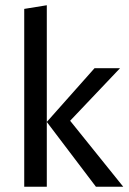

<svg xmlns="http://www.w3.org/2000/svg" viewBox="-20 -709 489 729"><path d="M344.2 0 157.7 -246 338.9 -450H435.7L246.3 -250.5L447.9 0ZM72 0V-675.2L157.7 -689.1V0Z"/></svg>

Font: Ancizar Sans Thin
Style: Regular
Weight: 100
Designer: Cesar Puertas, Viviana Monsalve, Julian Moncada, Julian Prieto, Jose Castro, Mariel Hernandez, Felipe Aragon, Sara Alarc
Version: Version 8.100